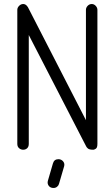

<svg xmlns="http://www.w3.org/2000/svg" viewBox="-20 -742 551 954"><path d="M66 -693Q66 -704 75 -713Q84 -722 95 -722Q113 -722 124 -696L407 -145V-693Q407 -704 415.5 -713Q424 -722 436 -722Q447 -722 455.5 -713Q464 -704 464 -693V-27Q464 -8 456 -3Q448 2 444 2Q424 2 417 -4Q410 -10 408 -15L123 -568V-27Q123 -13 115 -5.5Q107 2 95 2Q84 2 75 -5.5Q66 -13 66 -27ZM243 70Q249 49 270 49Q284 49 293 59Q302 69 299 83L273 172Q271 180 263.5 186Q256 192 246 192Q230 192 222 181Q214 170 218 156Z"/></svg>

Font: VDS
Style: Thin
Weight: 100
Width: 0
Designer: artmaker
Foundry: artmaker
Version: Version 1.000 2012 initial release